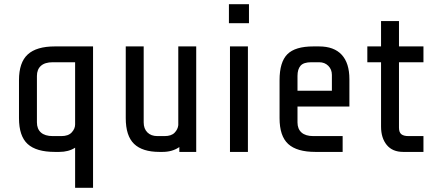

<svg xmlns="http://www.w3.org/2000/svg" viewBox="-20 -720 2052 910"><path d="M336 -20Q305 0 261 0H240Q152 0 111 -37.5Q70 -75 70 -160V-340Q70 -424 111.5 -462Q153 -500 240 -500H421V170H336ZM336 -130V-425H230Q193 -425 174 -408Q155 -391 155 -360V-140Q155 -109 174 -92Q193 -75 230 -75H271Q304 -75 320 -92.5Q336 -110 336 -130Z M830 -23Q797 0 750 0H736Q655 0 615.5 -38Q576 -76 576 -160V-500H661V-140Q661 -110 678.5 -92.5Q696 -75 726 -75H760Q792 -75 807.5 -91Q823 -107 825 -127V-500H910V0H830Z M1065 -610V-700H1160V-610ZM1070 0V-500H1155V0Z M1305 -160V-340Q1305 -426 1342 -463Q1379 -500 1465 -500H1492Q1563 -500 1599.5 -460.5Q1636 -421 1636 -345V-215H1390V-140Q1390 -109 1409 -92Q1428 -75 1465 -75H1604V0H1475Q1387 0 1346 -37.5Q1305 -75 1305 -160ZM1553 -290V-365Q1553 -391 1536 -408Q1519 -425 1493 -425H1455Q1419 -425 1404.5 -408.5Q1390 -392 1390 -360V-290Z M1786 -120V-425H1721V-500H1786V-620H1871V-500H1987V-425H1871V-115Q1871 -93 1882 -84Q1893 -75 1916 -75H1987V0H1891Q1840 0 1813 -33Q1786 -66 1786 -120Z"/></svg>

Font: Share Tech
Style: Regular
Weight: 400
Designer: Ralph du Carrois
Foundry: Carrois Type Design
Version: Version 1.100